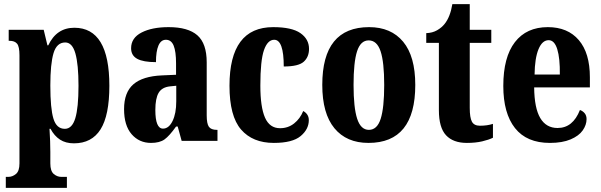

<svg xmlns="http://www.w3.org/2000/svg" viewBox="-20 -680 2900 927"><path d="M8 174H20Q40 174 57 160Q74 146 74 109V-413Q74 -455 62.5 -469Q51 -483 26 -483H22V-536H191L209 -461H213Q253 -546 339 -546Q508 -546 508 -266Q508 -123 465.5 -55.5Q423 12 337 12Q297 12 269.5 -6Q242 -24 224 -58H219Q223 4 223 53V109Q223 146 239.5 160Q256 174 276 174H303V227H8ZM359 -266Q359 -369 344 -422Q329 -475 295 -475Q254 -475 238.5 -423.5Q223 -372 223 -267Q223 -156 238 -107Q253 -58 293 -58Q328 -58 343.5 -109Q359 -160 359 -266Z M579 -153Q579 -234 624 -273Q669 -312 762 -316L830 -319V-374Q830 -431 818.5 -459.5Q807 -488 781 -488Q757 -488 745 -460Q733 -432 733 -380Q672 -380 642.5 -396Q613 -412 613 -447Q613 -497 663.5 -523Q714 -549 794 -549Q888 -549 933 -509.5Q978 -470 978 -379V-123Q978 -83 988.5 -68Q999 -53 1027 -53H1030V0H857L838 -69H830Q798 -24 774.5 -7Q751 10 709 10Q652 10 615.5 -32Q579 -74 579 -153ZM831 -191V-266L801 -263Q762 -259 746 -232Q730 -205 730 -149Q730 -59 767 -59Q795 -59 813 -95.5Q831 -132 831 -191Z M1088 -266Q1088 -549 1299 -549Q1389 -549 1430.5 -520Q1472 -491 1472 -444Q1472 -405 1446.5 -382Q1421 -359 1350 -359Q1350 -488 1304 -488Q1272 -488 1254.5 -438Q1237 -388 1237 -267Q1237 -163 1259.5 -112Q1282 -61 1332 -61Q1371 -61 1400 -84Q1429 -107 1444 -144Q1471 -129 1471 -100Q1471 -56 1431.5 -23Q1392 10 1302 10Q1200 10 1144 -54.5Q1088 -119 1088 -266Z M1536 -270Q1536 -549 1762 -549Q1868 -549 1926.5 -478.5Q1985 -408 1985 -270Q1985 10 1759 10Q1653 10 1594.5 -61Q1536 -132 1536 -270ZM1835 -270Q1835 -380 1817.5 -432.5Q1800 -485 1760 -485Q1721 -485 1704 -432.5Q1687 -380 1687 -270Q1687 -160 1704.5 -106.5Q1722 -53 1761 -53Q1801 -53 1818 -106.5Q1835 -160 1835 -270Z M2099 -148V-473H2038V-520Q2068 -521 2090.5 -534Q2113 -547 2127 -565Q2154 -599 2164 -660H2248V-536H2352V-473H2248V-159Q2248 -112 2258.5 -92.5Q2269 -73 2297 -73Q2333 -73 2360 -82V-15Q2340 -5 2308 2.5Q2276 10 2234 10Q2168 10 2133.5 -27Q2099 -64 2099 -148Z M2410 -265Q2410 -404 2466 -476.5Q2522 -549 2625 -549Q2721 -549 2774.5 -486.5Q2828 -424 2828 -307V-258H2559Q2560 -158 2588.5 -110Q2617 -62 2672 -62Q2746 -62 2780 -149Q2794 -144 2803 -133Q2812 -122 2812 -105Q2812 -77 2793.5 -50.5Q2775 -24 2735 -7Q2695 10 2635 10Q2523 10 2466.5 -61.5Q2410 -133 2410 -265ZM2683 -320Q2684 -399 2670.5 -442.5Q2657 -486 2629 -486Q2598 -486 2580 -442.5Q2562 -399 2561 -320Z"/></svg>

Font: Noto Serif CondExtraBold
Style: Regular
Weight: 800
Width: 3
Designer: Monotype Design Team
Foundry: Monotype Imaging Inc.
Version: Version 1.001